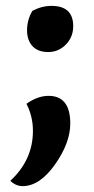

<svg xmlns="http://www.w3.org/2000/svg" viewBox="-20 -477 319 653"><path d="M15 138Q92 67 92 -32Q92 -81 70 -124Q108 -151 145 -151Q219 -151 219 -57Q219 9 167 82.5Q115 156 57 156Q34 156 15 138ZM90 -440Q122 -457 155 -457Q229 -457 229 -388Q229 -351 204 -325.5Q179 -300 144 -300Q109 -300 90.5 -320Q72 -340 72 -374.5Q72 -409 90 -440Z"/></svg>

Font: Salsa
Style: Regular
Weight: 400
Designer: John Vargas Beltrn
Foundry: John Vargas Beltran
Version: Version 1.002